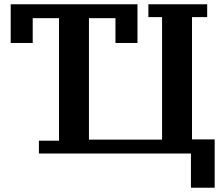

<svg xmlns="http://www.w3.org/2000/svg" viewBox="-20 -718 1049 898"><path d="M162 -60H256V-633H133V-517H30V-698H623V-517H520V-633H396V-65H738V-638H674V-698H949V-638H878V-66H984V160H873V0H162Z"/></svg>

Font: IBM Plex Serif SmBld
Style: Regular
Weight: 600
Designer: Mike Abbink, Paul van der Laan, Pieter van Rosmalen
Foundry: Bold Monday
Version: Version 3.001